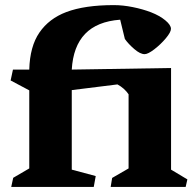

<svg xmlns="http://www.w3.org/2000/svg" viewBox="-20 -739 774 759"><path d="M95.7 -73.2V-381.8L22 -420.9L31.2 -463.9H95.7Q98.1 -555.7 136 -610.6Q173.8 -665.5 242.2 -691.4Q314.9 -718.8 429.7 -718.8Q465.8 -718.8 504.9 -710.9Q543.9 -703.1 577.1 -690.4Q611.8 -676.8 633.8 -658.4Q655.8 -640.1 655.8 -625Q655.8 -611.8 635.5 -587.6Q615.2 -563.5 590.1 -544.2Q564.9 -524.9 551.8 -524.9Q534.2 -524.9 510.7 -545.2Q487.3 -565.4 473.6 -585L455.1 -661.1H454.6Q363.8 -654.3 316.4 -605Q269 -555.7 263.7 -463.9L656.2 -470.2V-68.4L720.7 -29.8L713.9 0H417.5L423.3 -35.6L488.3 -73.2V-366.2Q471.7 -390.6 444.3 -405.3L263.7 -382.8V-68.4L358.4 -43L350.6 0H24.4L32.2 -36.1Z"/></svg>

Font: Vesper Libre Heavy
Style: Regular
Weight: 900
Designer: Robert Keller & Kimya Gandhi
Foundry: Mota Italic
Version: Version 1.058